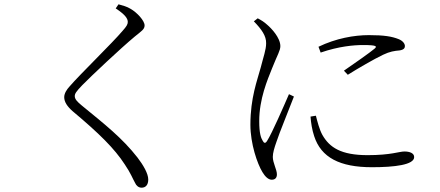

<svg xmlns="http://www.w3.org/2000/svg" viewBox="-20 -812 2040 891"><path d="M573 -710C573 -699 567 -689 549 -669C501 -612 353 -469 303 -411C289 -396 278 -378 278 -361C278 -339 292 -318 317 -296C440 -193 511 -123 559 -49C587 -8 596 18 607 37C612 49 623 59 637 59C656 59 668 46 668 21C668 -7 644 -47 618 -81C547 -172 465 -236 360 -322C338 -340 327 -352 327 -366C327 -377 333 -387 362 -417C403 -459 539 -587 605 -642C637 -668 651 -676 651 -694C651 -716 616 -754 586 -771C568 -782 551 -786 530 -792L517 -773C561 -744 573 -726 573 -710Z M1321 -375C1299 -324 1242 -193 1220 -159C1212 -145 1205 -147 1199 -159C1191 -172 1183 -193 1183 -250C1183 -353 1221 -441 1243 -496C1268 -559 1281 -577 1281 -598C1281 -637 1239 -681 1220 -697C1206 -710 1193 -718 1176 -727L1158 -713C1194 -676 1216 -645 1215 -611C1215 -581 1202 -547 1190 -499C1174 -439 1142 -359 1142 -233C1142 -145 1174 -52 1198 -13C1210 7 1225 22 1241 22C1257 22 1265 13 1265 -3C1265 -25 1246 -56 1246 -84C1246 -102 1253 -126 1263 -154C1275 -192 1324 -311 1344 -364ZM1421 -271C1423 -243 1428 -210 1438 -180C1470 -81 1557 -36 1706 -36C1811 -36 1902 -47 1902 -83C1902 -102 1880 -109 1857 -109C1832 -109 1795 -92 1686 -92C1562 -92 1509 -128 1476 -186C1462 -211 1452 -251 1446 -275ZM1468 -568C1552 -597 1622 -603 1665 -603C1729 -603 1731 -597 1718 -586C1697 -568 1621 -515 1576 -484L1594 -465C1642 -495 1714 -537 1758 -558C1789 -573 1811 -576 1834 -578C1854 -581 1859 -589 1859 -598C1859 -609 1850 -622 1831 -630C1799 -643 1762 -649 1692 -649C1623 -649 1539 -634 1458 -595Z"/></svg>

Font: Noto Serif CJK JP Light
Style: Regular
Weight: 300
Designer: Ryoko NISHIZUKA 西塚涼子 (kana & ideographs); Frank Grießhammer (Latin, Greek & Cyrillic); Wenlong ZHANG 张文龙 (bopomofo); San
Foundry: Adobe Systems Incorporated
Version: Version 1.001;PS 1.001;hotconv 16.6.54;makeotf.lib2.5.65590